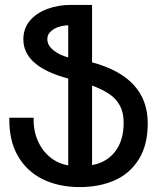

<svg xmlns="http://www.w3.org/2000/svg" viewBox="-20 -745 640 781"><path d="M354.5 -491.5V-725H267.5Q218 -725 174 -709.2Q130 -693.5 102.5 -662Q75 -630.5 75 -585Q75 -474 257.5 -425.5V-72.5Q216 -79 183 -106.2Q150 -133.5 132.5 -175.5Q115 -217.5 117 -266H18Q16 -175 52.2 -111.5Q88.5 -48 153.8 -16Q219 16 304.5 16Q383.5 16 445.8 -11.2Q508 -38.5 544.5 -96.8Q581 -155 581 -243.5Q581 -430.5 354.5 -491.5ZM257.5 -642V-511.5Q222.5 -520.5 197.5 -540.5Q172.5 -560.5 172.5 -586Q172.5 -604 186 -616.8Q199.5 -629.5 219.5 -635.8Q239.5 -642 257.5 -642ZM483 -245.5Q483 -173.5 448.5 -128.8Q414 -84 354.5 -73.5V-397Q397.5 -381 425 -362.2Q452.5 -343.5 467.8 -315.2Q483 -287 483 -245.5Z"/></svg>

Font: JuliaMono Medium
Style: Regular
Weight: 500
Monospace: yes
Designer: cormullion
Foundry: corm
Version: Version 0.054; ttfautohint (v1.8.4)